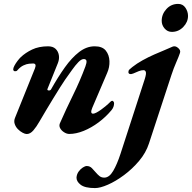

<svg xmlns="http://www.w3.org/2000/svg" viewBox="-20 -669 979 979"><path d="M116.3 14.4Q107.8 14.4 95.4 7.8Q82.9 1.3 71.5 -10.2Q60.1 -21.6 55 -37Q49.8 -52.3 56.9 -69L158.1 -320.2Q167.9 -345.3 148.6 -345.3Q141.9 -345.3 128.4 -344.1Q115 -342.8 99.1 -335.3Q83.2 -327.7 68.1 -310Q64.1 -305.2 56.3 -305.7Q48.5 -306.2 47.3 -314.8Q47.3 -322.5 53.7 -334.4Q60.1 -346.4 69.6 -358.8Q79.1 -371.1 85.5 -377.1Q109.6 -400.1 143.7 -416.4Q177.8 -432.7 224.9 -432.9Q249.8 -432.9 263.4 -420Q276.9 -407.1 280.1 -387.7Q283.4 -368.2 275.1 -347.2L222.2 -215.8Q219.2 -208.8 227.8 -207.8Q236.4 -206.8 240.3 -213.4Q275.5 -276 310.6 -325.3Q345.8 -374.7 383.5 -403.8Q421.3 -432.9 462.8 -432.9Q501.8 -432.9 519.4 -411Q536.9 -389.1 538.1 -357.6Q539.4 -326.2 526.2 -296.6L450.6 -119.6Q438 -89.4 454.8 -89.4Q461 -89.4 472 -95.1Q482.9 -100.8 495.2 -109.6Q507.4 -118.4 517.6 -126.9Q527.9 -135.3 532.7 -140.1Q537.8 -145.2 543.2 -150.2Q548.6 -155.1 552.1 -155.1Q555.1 -155.1 558.4 -151.4Q561.7 -147.6 561.7 -142.8Q561.7 -123.3 548.7 -107.5Q519.4 -72.4 482.5 -44.9Q445.7 -17.5 406.8 -1.7Q367.9 14 333.4 14Q320.3 14 306.8 5.4Q293.3 -3.1 286.8 -15.2Q280.2 -27.2 285.2 -39.8Q317.5 -113.4 352.7 -184.8Q388 -256.2 415.6 -330.6Q422.6 -349.5 420.9 -358.6Q419.2 -367.7 407.6 -367.9Q395 -368.1 379.6 -352.2Q364.2 -336.3 347.2 -312.3Q330.3 -288.2 311.5 -262Q302.8 -249.7 286.9 -224.3Q271 -198.9 251.8 -167.7Q232.5 -136.6 214.2 -105.4Q195.9 -74.2 181.7 -50.3Q166.2 -22.8 150.2 -4.2Q134.1 14.4 116.3 14.4ZM464.5 290Q413.1 290 391.2 273Q369.3 256.1 370.1 235.5Q371.8 218.3 381.1 205.6Q390.3 192.9 402.2 185.2Q414.1 177.5 422.3 177.5Q437.8 177.5 448.6 188.4Q459.4 199.3 468.8 210.6Q477.7 221.1 487.4 228.9Q497.2 236.7 511.7 236.7Q537.1 236.7 557.1 202.6Q577 168.6 594.3 115.7L718.4 -266.7Q726.7 -293.5 723.5 -302.3Q720.3 -311.2 712.1 -311.2Q700 -311.2 687.5 -306.1Q675 -301.1 659.4 -294.2Q649 -289.9 641.9 -291.8Q634.7 -293.7 634.7 -301.8Q634.7 -309.9 640.4 -315Q646.1 -320 655.2 -327.5Q677.2 -345 706.7 -361.4Q736.2 -377.8 766.3 -391Q796.4 -404.3 821.8 -414.6Q847.2 -425 860.1 -431.2Q873.8 -436.9 888.2 -424.6Q902.5 -412.4 897.7 -399.1Q891.8 -381.1 878.6 -351.2Q865.4 -321.2 853.8 -285.7L739.6 62.4Q724.1 110.1 689.4 151.3Q654.7 192.5 612.3 223.9Q570 255.3 530.4 272.6Q490.8 290 464.5 290ZM856.3 -506.4Q834.1 -506.4 819.3 -523.7Q804.5 -541 804.5 -562.7Q804.5 -596.7 828.5 -622.9Q852.5 -649.1 888.5 -649.1Q912.5 -649.1 925.6 -629.4Q938.7 -609.8 938.7 -588Q938.7 -556.5 914.5 -531.5Q890.3 -506.4 856.3 -506.4Z"/></svg>

Font: EB Garamond
Style: Italic
Weight: 400
Italic angle: -17.2°
Designer: Georg Duffner and Octavio Pardo
Foundry: Georg Duffner
Version: Version 1.001